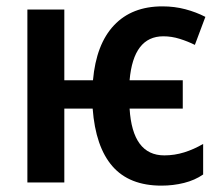

<svg xmlns="http://www.w3.org/2000/svg" viewBox="-20 -573 693 603"><path d="M487 10Q386 10 333 -51Q280 -112 271 -232H182V0H66V-543H182V-321H272Q282 -434 338 -493.5Q394 -553 490 -553Q528 -553 562 -544Q596 -535 625 -520L592 -432Q570 -443 544.5 -451Q519 -459 493 -459Q399 -459 387 -321H554V-232H387Q396 -85 496 -85Q528 -85 558.5 -94.5Q589 -104 618 -121V-25Q592 -7 558 1.5Q524 10 487 10Z"/></svg>

Font: Noto Sans Condensed SemiBold
Style: Regular
Weight: 600
Width: 3
Designer: Monotype Design Team
Foundry: Monotype Imaging Inc.
Version: Version 2.013; ttfautohint (v1.8.4.7-5d5b)